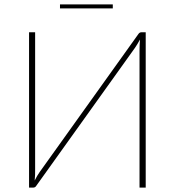

<svg xmlns="http://www.w3.org/2000/svg" viewBox="-20 -849 791 869"><path d="M111.5 0ZM606 -694.5Q611.5 -703 620 -703H639.5V0H611.5V-618.5Q611.5 -631 612 -643.8Q612.5 -656.5 613.5 -670Q607.5 -658.5 601.8 -649.5Q596 -640.5 590.5 -632L144.5 -8.5Q139.5 0 131 0H111.5V-703H139V-84.5Q139 -71.5 138.8 -58.8Q138.5 -46 137 -32Q142.5 -43.5 148.2 -52.8Q154 -62 160 -71ZM251.5 -829H490.5V-811H251.5Z"/></svg>

Font: Lato Thin
Style: Regular
Weight: 200
Designer: Lukasz Dziedzic
Foundry: tyPoland Lukasz Dziedzic
Version: Version 2.007; 2014-02-27